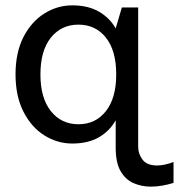

<svg xmlns="http://www.w3.org/2000/svg" viewBox="-20 -524 668 717"><path d="M543 173Q509 173 479 160Q449 147 430.5 115.5Q412 84 412 27V-75Q390 -35 349.5 -11.5Q309 12 250 12Q194 12 145.5 -18.5Q97 -49 67.5 -107Q38 -165 38 -246Q38 -328 67.5 -385.5Q97 -443 145.5 -473.5Q194 -504 250 -504Q309 -504 349.5 -480.5Q390 -457 412 -418L435 -496H496V24Q496 51 512.5 72.5Q529 94 567 94Q593 94 628 81V159Q609 165 587 169Q565 173 543 173ZM273 -60Q337 -60 375.5 -109Q414 -158 414 -246Q414 -335 375.5 -383.5Q337 -432 273 -432Q209 -432 170 -383.5Q131 -335 131 -246Q131 -158 170 -109Q209 -60 273 -60Z"/></svg>

Font: Atkinson Hyperlegible
Style: Regular
Weight: 400
Designer: Elliott Scott, Megan Eiswerth, Linus Boman, Theodore Petrosky
Foundry: Braille Institute
Version: Version 1.006; ttfautohint (v1.8.3)